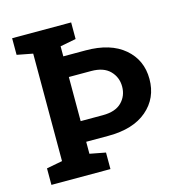

<svg xmlns="http://www.w3.org/2000/svg" viewBox="-106 -805 841 899"><g transform="rotate(-15 314.5 -355.5)"><path d="M33.2 0V-80.1L109.9 -94.7V-615.7L33.2 -630.4V-710.9H319.3V-630.4L242.7 -615.7V-566.9H350.6Q470.7 -566.9 537.8 -509.8Q605 -452.6 605 -360.4Q605 -267.6 537.8 -210.2Q470.7 -152.8 350.6 -152.8H242.7V-94.7L319.3 -80.1V0ZM242.7 -252.9H350.6Q411.1 -252.9 441.7 -283.4Q472.2 -314 472.2 -359.4Q472.2 -404.3 441.7 -435.5Q411.1 -466.8 350.6 -466.8H242.7Z"/></g></svg>

Font: Roboto Slab SemiBold
Style: Regular
Weight: 600
Designer: Google
Version: Version 2.001; ttfautohint (v1.8.3)